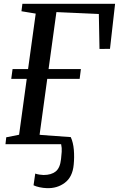

<svg xmlns="http://www.w3.org/2000/svg" viewBox="-20 -763 629 1016"><path d="M9 0 13 -36.5 81 -50 121.5 -345.5H39.5L46.5 -397.5H128.5L169 -691L93.5 -703.5L98.5 -743H589L562 -504.5L506.5 -504L503 -689L278.5 -699L237 -397.5H408L401.5 -345.5H230L189.5 -50L201 -48.5L354.5 -37.5Q367.5 -9 370.8 30.2Q374 69.5 370 108.5Q364 173.5 323 204.2Q282 235 226.5 232.5Q209 232 189.2 227.8Q169.5 223.5 157.5 217.5L166.5 155.5Q176 159 189.2 161Q202.5 163 210.5 163Q251 163 274.5 144.5Q298 126 303 78.5Q305 61 306.5 40.5Q308 20 303.5 0Z"/></svg>

Font: Merriweather Text Regular
Style: Italic
Weight: 400
Italic angle: -7.8°
Designer: Eben Sorkin
Foundry: Eben Sorkin
Version: Version 2.100; ttfautohint (v1.7.19-72a1) -l 8 -r 50 -G 200 